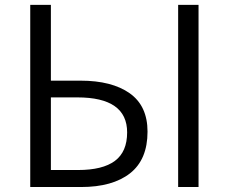

<svg xmlns="http://www.w3.org/2000/svg" viewBox="-20 -752 920 772"><path d="M101.6 0V-732.4H184.6V-427.7H303.7Q429.7 -427.7 501.5 -377Q573.2 -326.2 573.2 -222.7Q573.2 -110.4 502.9 -55.2Q432.6 0 305.7 0ZM184.6 -68.4H293.9Q392.6 -68.4 441.9 -105Q491.2 -141.6 491.2 -219.7Q491.2 -360.4 291 -360.4H184.6ZM696.3 0V-732.4H778.3V0Z"/></svg>

Font: Gen Shin Gothic Normal
Style: Regular
Weight: 300
Designer: [Source Han Sans]
Ryoko NISHIZUKA  (kana & ideographs); Paul D. Hunt (Latin, Greek & Cyrillic); Wenlong ZHANG  (bopomofo
Version: Version 1.002.20150607